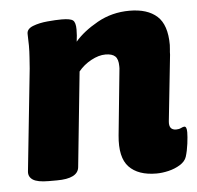

<svg xmlns="http://www.w3.org/2000/svg" viewBox="-44 -576 646 629"><g transform="rotate(-5 279.0 -261.5)"><path d="M446 8Q386 8 356 -23.5Q326 -55 333 -127L354 -336Q355 -342 355 -346Q355 -350 355 -353Q355 -376 345 -385.5Q335 -395 313 -395Q291 -395 266 -381.5Q241 -368 224 -347L192 -35Q188 2 119 2H92Q55 2 40 -8Q25 -18 27 -36L62 -371Q63 -387 64.5 -406.5Q66 -426 66 -446Q66 -455 65.5 -464.5Q65 -474 65 -485Q65 -501 85.5 -509Q106 -517 133.5 -519.5Q161 -522 180 -522Q209 -522 217.5 -515Q226 -508 226 -485Q226 -465 223 -445Q250 -477 298 -504Q346 -531 404 -531Q463 -531 494.5 -502.5Q526 -474 526 -408Q526 -401 525 -393Q524 -385 524 -376L501 -159Q498 -130 523 -130Q532 -130 539 -133.5Q546 -137 550 -137Q558 -137 558 -118Q558 -104 555 -80.5Q552 -57 546 -38Q541 -23 524 -12.5Q507 -2 486 3Q465 8 446 8Z"/></g></svg>

Font: Asap ExtraBold
Style: Italic
Weight: 800
Italic angle: -6°
Designer: Pablo Cosgaya
Foundry: Omnibus-Type
Version: Version 3.001; ttfautohint (v1.8.4.7-5d5b)